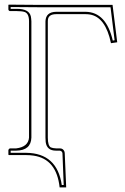

<svg xmlns="http://www.w3.org/2000/svg" viewBox="-20 -666 538 827"><path d="M92.8 2H18.1L16.1 0V-19Q17.6 -25.9 23.9 -26.9H49.8Q101.6 -33.2 105 -73.2V-574.2Q105 -607.4 86.4 -614.3Q74.7 -618.2 53.2 -618.2H22.9Q17.1 -619.6 16.1 -625V-645L18.1 -646Q18.6 -646 145 -645H464.8L484.9 -483.9L458 -480Q434.6 -592.3 367.2 -603.5Q357.9 -605 349.1 -605H222.2Q189.9 -605 186.5 -582Q186 -577.6 186 -574.2V-73.2Q186 -38.6 198.7 -31.2Q207.5 -27.3 221.2 -26.9H237.8Q252.4 -26.9 257.8 -12.7Q258.8 -9.3 258.8 -6.8L265.1 141.1H236.8Q223.6 19 125 4.4Q109.4 2 92.8 2ZM92.8 -7.8Q226.1 -6.3 246.1 130.9H254.4L249 -6.3Q247.6 -15.1 237.8 -17.1H221.2Q181.6 -17.1 176.8 -54.2Q175.8 -62.5 175.8 -73.2V-574.2Q177.2 -614.7 222.2 -615.2H349.1Q437.5 -613.8 465.8 -491.2L473.6 -492.7L456.1 -634.8H145Q132.8 -634.8 25.9 -635.7V-627.9H53.2Q105 -627.9 112.8 -595.7Q114.7 -585.9 115.2 -574.2V-73.2Q113.3 -18.1 49.8 -17.1H25.9V-7.8Z"/></svg>

Font: Linux Biolinum Outline O
Style: Bold
Weight: 700
Designer: Philipp H. Poll
Foundry: Philipp H. Poll
Version: Version 0.9.2